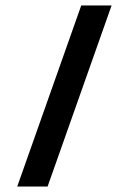

<svg xmlns="http://www.w3.org/2000/svg" viewBox="-20 -682 471 702"><path d="M277 -662H388L154 0H43Z"/></svg>

Font: Kanit
Style: Regular
Weight: 400
Designer: Katatrad Team
Foundry: Cadson Demak
Version: Version 1.001